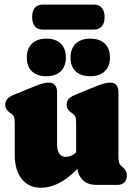

<svg xmlns="http://www.w3.org/2000/svg" viewBox="-20 -828 593 860"><path d="M46 -135V-278.5Q46 -298 42.2 -306Q38.5 -314 30 -319.5L25.5 -322.5Q3.5 -337 3.5 -359Q3.5 -373.5 12 -384Q20.5 -394.5 42 -403.5L131.5 -440Q157 -450.5 171.5 -454.2Q186 -458 198.5 -458Q217 -458 226.2 -446.5Q235.5 -435 235.5 -416.5V-183Q235.5 -125.5 275 -125.5Q300.5 -125.5 321 -145.5V-278.5Q321 -298 317.2 -306Q313.5 -314 305 -319.5L300.5 -322.5Q278.5 -337 278.5 -359Q278.5 -373.5 287 -384Q295.5 -394.5 317 -403.5L406.5 -440Q432 -450.5 446.5 -454.2Q461 -458 473.5 -458Q492 -458 501.2 -446.5Q510.5 -435 510.5 -416.5V-133Q510.5 -108.5 513.2 -99.8Q516 -91 521.5 -86.5L526.5 -82Q537 -73.5 542.5 -64.2Q548 -55 548 -40.5Q548 -21.5 536.8 -10.8Q525.5 0 506.5 0H411Q374 0 352.2 -20.2Q330.5 -40.5 327 -71.5Q278.5 -23.5 239.2 -5.2Q200 13 164 13Q109 13 77.5 -26.2Q46 -65.5 46 -135ZM187.5 -486.5Q147 -486.5 123.5 -508Q100 -529.5 100 -570.5Q100 -610.5 123.5 -632.8Q147 -655 187.5 -655Q229 -655 252 -632.8Q275 -610.5 275 -570.5Q275 -531 252 -508.8Q229 -486.5 187.5 -486.5ZM384 -486.5Q343 -486.5 319.5 -508Q296 -529.5 296 -570.5Q296 -610.5 319.5 -632.8Q343 -655 384 -655Q426 -655 449.2 -632.8Q472.5 -610.5 472.5 -570.5Q472.5 -531 449.2 -508.8Q426 -486.5 384 -486.5ZM124 -751Q124 -779 136.5 -793.2Q149 -807.5 170.5 -807.5H401.5Q423 -807.5 435.8 -793Q448.5 -778.5 448.5 -751Q448.5 -724 435.8 -709.8Q423 -695.5 401.5 -695.5H170.5Q149 -695.5 136.5 -710Q124 -724.5 124 -751Z"/></svg>

Font: Fraunces 144pt SuperSoft Black
Style: Regular
Weight: 900
Version: Version 1.000;[b76b70a41]